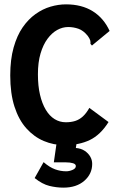

<svg xmlns="http://www.w3.org/2000/svg" viewBox="-20 -654 540 881"><path d="M277 12Q226 12 181 -7Q136 -26 101 -65Q66 -104 46.5 -164.5Q27 -225 27 -308Q27 -381 42.5 -436Q58 -491 84 -528.5Q110 -566 143 -589.5Q176 -613 212 -623.5Q248 -634 283 -634Q355 -634 405.5 -602.5Q456 -571 483 -512L409 -451L402 -445L395 -453Q396 -461 394 -468.5Q392 -476 383 -489Q363 -514 340 -522Q317 -530 293 -530Q267 -530 242.5 -516.5Q218 -503 198 -476Q178 -449 166 -408.5Q154 -368 154 -313Q154 -260 163.5 -219.5Q173 -179 190 -150.5Q207 -122 230.5 -107.5Q254 -93 282 -93Q306 -93 325 -99Q344 -105 360 -119.5Q376 -134 390 -159L478 -94Q441 -35 392 -11.5Q343 12 277 12ZM271 207Q239 207 206.5 199Q174 191 139 163L180 90Q208 114 233 123Q258 132 284 132Q298 132 313 125.5Q328 119 328 108Q328 99 315 95Q302 91 283 91H227L240 0H332L328 25Q352 27 368.5 38Q385 49 394 64.5Q403 80 403 98Q403 144 367 175.5Q331 207 271 207Z"/></svg>

Font: Inconsolata ExtraBold
Style: Regular
Weight: 800
Designer: Raph Levien, Cyreal, Brenton Simpson
Foundry: Raph Levien, Cyreal, Google
Version: Version 3.001